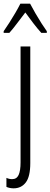

<svg xmlns="http://www.w3.org/2000/svg" viewBox="-42 -785 275 1046"><path d="M32 241Q20 241 9.5 238.5Q-1 236 -7 233V184Q8 191 24 191Q49 191 59.5 168Q70 145 70 100V-532H123V103Q123 177 98.5 209Q74 241 32 241ZM122 -765Q134 -742 151 -712.5Q168 -683 185 -656.5Q202 -630 213 -615V-606H183Q162 -629 139.5 -658.5Q117 -688 96 -717Q75 -690 51.5 -658.5Q28 -627 9 -606H-22V-615Q-8 -635 9 -661.5Q26 -688 42 -715.5Q58 -743 69 -765Z"/></svg>

Font: Noto Sans ExtraCondensed Light
Style: Regular
Weight: 300
Width: 2
Designer: Monotype Design Team
Foundry: Monotype Imaging Inc.
Version: Version 2.013; ttfautohint (v1.8.4.7-5d5b)